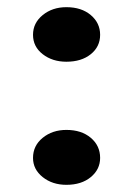

<svg xmlns="http://www.w3.org/2000/svg" viewBox="-20 -502 370 535"><path d="M165 -330Q126 -330 99 -351Q72 -372 72 -405Q72 -438 99 -460Q126 -482 165 -482Q207 -482 233 -460Q259 -438 259 -405Q259 -372 233 -351Q207 -330 165 -330ZM165 13Q126 13 99 -8.5Q72 -30 72 -62Q72 -96 99 -118Q126 -140 165 -140Q207 -140 233 -118Q259 -96 259 -62Q259 -30 233 -8.5Q207 13 165 13Z"/></svg>

Font: BioRhyme
Style: Bold
Weight: 700
Designer: Aoife Mooney
Foundry: Aoife Mooney Type
Version: Version 1.600;gftools[0.9.33]